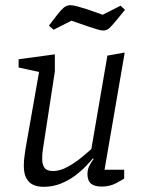

<svg xmlns="http://www.w3.org/2000/svg" viewBox="-20 -717 558 742"><path d="M148 5Q127 5 110 -2Q93 -9 82.5 -27Q72 -45 72 -77Q72 -88 73 -100Q74 -112 76 -123.5Q78 -135 79 -144L131 -439L52 -456V-488L192 -507V-441L147 -148Q146 -142 145 -134.5Q144 -127 143.5 -119.5Q143 -112 143 -103Q143 -81 152 -68.5Q161 -56 185 -56Q212 -56 241 -72Q270 -88 295 -108.5Q320 -129 333 -141L395 -502L462 -514L384 -61H460V-27Q453 -22 428.5 -9Q404 4 373 4Q345 4 331.5 -7.5Q318 -19 318 -45Q318 -60 324 -73.5Q330 -87 342 -103L339 -105Q330 -94 312.5 -75.5Q295 -57 270.5 -38.5Q246 -20 215 -7.5Q184 5 148 5ZM379 -599Q370 -599 352.5 -604.5Q335 -610 320 -615L256 -637L187 -602L169 -618L202 -661Q215 -678 226.5 -687.5Q238 -697 252 -697Q263 -697 282 -691.5Q301 -686 317 -681L377 -660L446 -695L463 -679L431 -640Q418 -624 406 -611.5Q394 -599 379 -599Z"/></svg>

Font: Faustina Light Light
Style: Italic
Weight: 300
Italic angle: -8°
Version: Version 1.200